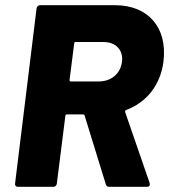

<svg xmlns="http://www.w3.org/2000/svg" viewBox="-20 -720 652 740"><path d="M401 0H546C555 0 559 -5 557 -14L462 -289C462 -292 463 -295 466 -296C545 -325 599 -393 610 -483C626 -613 552 -700 423 -700H134C128 -700 122 -695 121 -688L38 -12C37 -5 42 0 48 0H186C193 0 198 -5 199 -12L232 -274C232 -277 234 -279 237 -279H301C303 -279 306 -277 306 -275L388 -9C390 -2 395 0 401 0ZM271 -558H379C427 -558 456 -527 450 -481C444 -436 409 -406 360 -406H253C250 -406 248 -408 248 -411L266 -553C266 -556 268 -558 271 -558Z"/></svg>

Font: Barlow ExtraBold
Style: Italic
Weight: 800
Italic angle: -7°
Designer: Jeremy Tribby
Foundry: Tribby Type
Version: Version 1.422;hotconv 1.0.109;makeotfexe 2.5.65596